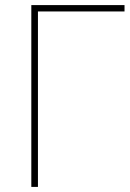

<svg xmlns="http://www.w3.org/2000/svg" viewBox="-20 -734 512 754"><path d="M103 0V-714H469V-689H129V0Z"/></svg>

Font: Noto Sans Thin
Style: Regular
Weight: 100
Designer: Monotype Design Team
Foundry: Monotype Imaging Inc.
Version: Version 2.007